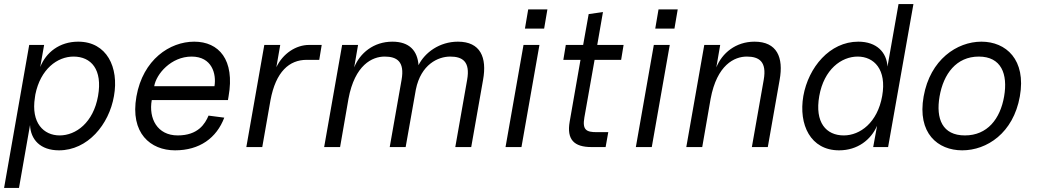

<svg xmlns="http://www.w3.org/2000/svg" viewBox="-27 -720 5091 940"><path d="M262 16C402 16 507 -110 531 -250C556 -390 496 -516 356 -516C264 -516 198 -463 170 -392L189 -500H116L-7 200H66L120 -108C123 -37 170 16 262 16ZM144 -243 146 -257C171 -382 254 -443 333 -443C419 -443 476 -380 453 -250C430 -120 345 -57 265 -57C187 -57 124 -118 144 -243Z M830 16C950 16 1033 -44 1071 -144L994 -154C977 -114 943 -57 843 -57C743 -57 700 -140 716 -230H1089L1092 -248C1124 -428 1044 -516 924 -516C804 -516 673 -428 641 -248C609 -68 710 16 830 16ZM728 -298C738 -358 811 -443 911 -443C1011 -443 1033 -358 1023 -298Z M1179 0H1257L1297 -228C1323 -370 1390 -427 1474 -427H1536L1548 -500H1486C1422 -500 1358 -458 1326 -391L1345 -500H1267Z M2260 -329 2202 0H2280L2338 -329C2358 -439 2325 -516 2215 -516C2125 -516 2053 -463 2022 -401C2017 -471 1978 -516 1894 -516C1802 -516 1735 -460 1707 -390L1726 -500H1648L1560 0H1638L1679 -236C1710 -403 1796 -443 1856 -443C1916 -443 1955 -419 1939 -329L1881 0H1959L2009 -282C2034 -405 2118 -443 2177 -443C2237 -443 2276 -419 2260 -329Z M2448 0H2526L2614 -500H2536ZM2543 -580H2637L2653 -674H2559Z M2869 0H2938L2951 -73H2894C2845 -73 2823 -83 2834 -145L2884 -427H3014L3026 -500H2897L2925 -661L2855 -651L2828 -500H2743L2731 -427H2815L2762 -124C2747 -37 2783 0 2869 0Z M3086 0H3164L3252 -500H3174ZM3181 -580H3275L3291 -674H3197Z M3712 -329 3654 0H3732L3790 -329C3810 -439 3777 -516 3667 -516C3575 -516 3508 -460 3480 -390L3499 -500H3421L3333 0H3411L3452 -236C3483 -403 3569 -443 3629 -443C3689 -443 3728 -419 3712 -329Z M4081 16C4172 16 4237 -36 4267 -104L4248 0H4321L4445 -700H4372L4318 -394C4314 -463 4266 -516 4175 -516C4035 -516 3931 -390 3906 -250C3882 -110 3941 16 4081 16ZM3984 -250C4007 -380 4092 -443 4172 -443C4252 -443 4315 -380 4292 -250C4269 -120 4184 -57 4104 -57C4018 -57 3961 -120 3984 -250Z M4684 16C4804 16 4934 -68 4966 -248C4998 -428 4898 -516 4778 -516C4658 -516 4527 -428 4495 -248C4463 -68 4564 16 4684 16ZM4573 -248C4592 -358 4655 -443 4765 -443C4875 -443 4908 -358 4889 -248C4870 -138 4807 -57 4697 -57C4587 -57 4554 -138 4573 -248Z"/></svg>

Font: Uncut Sans
Style: Italic
Weight: 400
Italic angle: -10°
Designer: Kasper Nordkvist
Foundry: Uncut Type
Version: Version 1.111;FEAKit 1.0